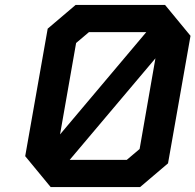

<svg xmlns="http://www.w3.org/2000/svg" viewBox="-20 -757 791 777"><path d="M185 0 82 -125 173 -641 286 -737H648L751 -612L660 -96L547 0ZM223 -213 572 -627H340L288 -583ZM262 -110H493L545 -154L609 -521Z"/></svg>

Font: Tomorrow Medium
Style: Italic
Weight: 500
Italic angle: -10°
Designer: Tony de Marco, Monica Rizzolli
Foundry: Just in Type
Version: Version 2.002